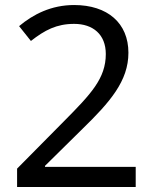

<svg xmlns="http://www.w3.org/2000/svg" viewBox="-20 -744 612 764"><path d="M520 0V-80H159V-84L308 -231C418 -338 491 -422 491 -534C491 -652 408 -724 275 -724C184 -724 112 -687 56 -640L103 -581C158 -624 205 -649 275 -649C350 -649 401 -607 401 -529C401 -432 342 -370 235 -262L48 -73V0Z"/></svg>

Font: Noto Sans Buginese
Style: Regular
Weight: 400
Designer: Monotype Design Team
Foundry: Monotype Imaging Inc.
Version: Version 2.002